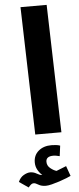

<svg xmlns="http://www.w3.org/2000/svg" viewBox="-106 -781 462 1119"><g transform="rotate(-5 125.0 -221.5)"><path d="M80 0 59 -747H212L233 0ZM15 304 -39 267Q-28 241 -7 229Q14 217 31 217Q51 217 68.5 227.5Q86 238 98 238Q100 238 100 238Q84 224 73.5 204.5Q63 185 63 162Q63 120 92.5 95Q122 70 168 70Q181 70 194.5 71.5Q208 73 219 77L211 138Q202 136 193 134Q184 132 174 132Q131 132 131 164Q131 187 149.5 202Q168 217 185 222Q202 216 215.5 210Q229 204 243 199L264 258Q256 262 237.5 269.5Q219 277 196 284.5Q173 292 151.5 297.5Q130 303 116 303Q90 303 73 292.5Q56 282 46 282Q37 282 30 288Q23 294 15 304Z"/></g></svg>

Font: Noto Sans Arabic Cond ExtBd
Style: Regular
Weight: 800
Width: 3
Designer: Monotype Design Team, Nadine Chahine, Nizar Qandah and Khaled Hosny
Foundry: Monotype Imaging Inc.
Version: Version 2.012; ttfautohint (v1.8.4.7-5d5b)